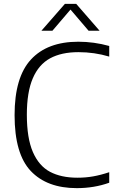

<svg xmlns="http://www.w3.org/2000/svg" viewBox="-20 -965 604 994"><path d="M55.5 -369Q55.5 -565.5 140.5 -657.2Q225.5 -749 385.5 -749Q466.5 -749 545.5 -727V-672Q468.5 -695 386 -695Q298 -695 239.2 -663Q180.5 -631 149.8 -559.5Q119 -488 119 -371Q119 -250 150.2 -178Q181.5 -106 239 -75.5Q296.5 -45 381 -45Q423 -45 461.8 -51.8Q500.5 -58.5 545.5 -73.5V-19Q467.5 9 377.5 9Q223.5 9 139.5 -79.5Q55.5 -168 55.5 -369ZM495.5 -806H438.5L345 -915.5L251.5 -806H194.5L316 -945H374.5Z"/></svg>

Font: Encode Sans Light
Style: Regular
Weight: 300
Designer: Multiple Designers
Foundry: Impallari Type
Version: Version 2.000